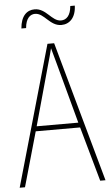

<svg xmlns="http://www.w3.org/2000/svg" viewBox="-60 -935 557 974"><g transform="rotate(-5 218.5 -448.0)"><path d="M79 -804H103C107 -854 130 -872 154 -872C201 -872 224 -804 283 -804C324 -804 357 -834 359 -896H336C332 -848 311 -827 283 -827C236 -827 213 -895 154 -895C115 -895 84 -868 79 -804ZM410 0H437L238 -715H204L0 0H27L106 -278H332ZM243 -607 325 -303H113L197 -606C206 -638 213 -662 220 -691C228 -660 235 -637 243 -607Z"/></g></svg>

Font: Noto Sans Malayalam Condensed Thin
Style: Regular
Weight: 100
Width: 3
Designer: Jelle Bosma - Monotype Design Team
Foundry: Monotype Imaging Inc.
Version: Version 2.104